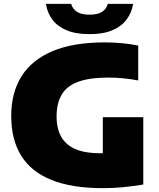

<svg xmlns="http://www.w3.org/2000/svg" viewBox="-20 -971 830 1001"><path d="M517.5 10Q355.5 10 249.2 -32.5Q143 -75 90.8 -158.8Q38.5 -242.5 38.5 -367Q38.5 -487.5 92.2 -573.2Q146 -659 254.2 -704.5Q362.5 -750 526.5 -750Q569 -750 614 -746Q659 -742 700.5 -733.5V-551.5Q665 -558.5 625.8 -562.5Q586.5 -566.5 545.5 -566.5Q446.5 -566.5 387.2 -544.5Q328 -522.5 301.5 -477.2Q275 -432 275 -363.5Q275 -301 299 -258.2Q323 -215.5 373 -193.8Q423 -172 501.5 -172Q532 -172 566 -174.5Q600 -177 627.5 -181L516 -86V-360H727V-9Q675.5 -0.5 622.8 4.8Q570 10 517.5 10ZM446.5 -793Q374.5 -793 326.5 -813.5Q278.5 -834 252.2 -869.8Q226 -905.5 219.5 -951H351Q358 -925 380.8 -909.8Q403.5 -894.5 446.5 -894.5Q490 -894.5 512.8 -909.8Q535.5 -925 542 -951H674Q667 -905.5 640.5 -869.8Q614 -834 566.2 -813.5Q518.5 -793 446.5 -793Z"/></svg>

Font: Encode Sans SemiExpanded Black
Style: Regular
Weight: 900
Width: 6
Designer: Multiple Designers
Foundry: Impallari Type
Version: Version 3.002